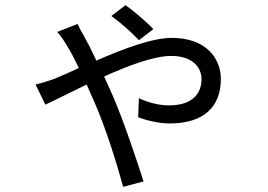

<svg xmlns="http://www.w3.org/2000/svg" viewBox="-20 -653 1040 745"><path d="M575 -540C547 -570 494 -614 467 -633L412 -591C448 -565 490 -528 519 -497ZM202 -529C217 -513 233 -488 242 -472C254 -454 269 -424 286 -389C249 -372 215 -357 188 -346C173 -341 147 -332 118 -325L156 -247C189 -262 248 -292 316 -325L348 -253C392 -152 432 -22 458 72L537 51C509 -36 460 -184 417 -283C407 -305 396 -330 384 -356C478 -399 579 -436 644 -436C732 -436 762 -387 762 -346C762 -293 730 -244 635 -244C595 -244 550 -257 519 -272L516 -198C545 -187 594 -174 639 -174C775 -174 837 -243 837 -346C837 -429 777 -506 647 -506C569 -506 455 -462 354 -418C336 -456 319 -490 306 -513C298 -526 288 -544 281 -560Z"/></svg>

Font: Noto Sans Mono CJK SC Regular
Style: Regular
Weight: 400
Designer: Ryoko NISHIZUKA (kana & ideographs); Paul D. Hunt (Latin, Greek & Cyrillic); Wenlong ZHANG (bopomofo); Sandoll Communica
Foundry: Adobe Systems Incorporated
Version: Version 1.005;PS 1.005;hotconv 1.0.96;makeotf.lib2.5.65012